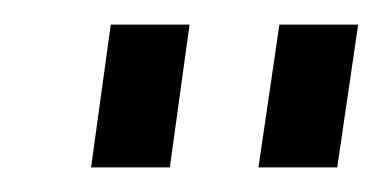

<svg xmlns="http://www.w3.org/2000/svg" viewBox="-20 -747 311 156"><path d="M134 -727 118 -611H54L70 -727ZM271 -727 254 -611H190L207 -727Z"/></svg>

Font: Pathway Extreme SemiCondensed Light
Style: Italic
Weight: 300
Width: 4
Italic angle: -8°
Version: Version 1.001;gftools[0.9.26]